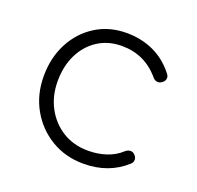

<svg xmlns="http://www.w3.org/2000/svg" viewBox="-103 -662 799 778"><g transform="rotate(20 296.5 -273.0)"><path d="M332 6Q254 6 192.5 -31Q131 -68 95.5 -131Q60 -194 60 -273Q60 -353 93 -416Q126 -479 184 -515.5Q242 -552 317 -552Q381 -552 434 -527.5Q487 -503 526 -453Q534 -443 532 -432Q530 -421 519 -414Q510 -407 499 -408.5Q488 -410 480 -420Q416 -496 317 -496Q258 -496 213.5 -467Q169 -438 144.5 -388Q120 -338 120 -273Q120 -210 147 -159.5Q174 -109 221.5 -79.5Q269 -50 332 -50Q373 -50 409.5 -62Q446 -74 473 -99Q482 -107 493 -108Q504 -109 512 -101Q522 -92 522.5 -80.5Q523 -69 514 -61Q441 6 332 6Z"/></g></svg>

Font: ComfortaaLight
Style: Regular
Weight: 300
Designer: Johan Aakerlund
Foundry: Johan Aakerlund
Version: Version 3.104; ttfautohint (v1.8.1.43-b0c9)